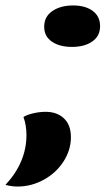

<svg xmlns="http://www.w3.org/2000/svg" viewBox="-61 -549 387 704"><path d="M306 -453Q306 -417 277.5 -397Q249 -377 203 -377Q157 -377 129 -396.5Q101 -416 101 -451Q101 -488 131 -508.5Q161 -529 207 -529Q252 -529 279 -509Q306 -489 306 -453ZM3 135Q-17 135 -41 129Q36 46 36 -54Q36 -90 25 -120Q37 -128 60.5 -133.5Q84 -139 106 -139Q148 -139 173.5 -115Q199 -91 199 -46Q199 1 172 43Q145 85 99.5 110Q54 135 3 135Z"/></svg>

Font: Sansita ExtraBold Italic
Style: Regular
Weight: 800
Italic angle: -11°
Designer: Pablo Cosgaya
Foundry: Omnibus-Type
Version: Version 1.006